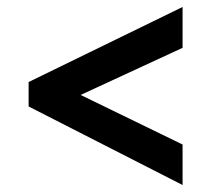

<svg xmlns="http://www.w3.org/2000/svg" viewBox="-20 -599 604 550"><path d="M62 -294V-364L503 -579V-462L211 -327L503 -185V-69Z"/></svg>

Font: Noto Sans Bengali SemiCondensed
Style: Bold
Weight: 700
Width: 4
Designer: Jelle Bosma - Monotype Design Team
Foundry: Monotype Imaging Inc.
Version: Version 2.003